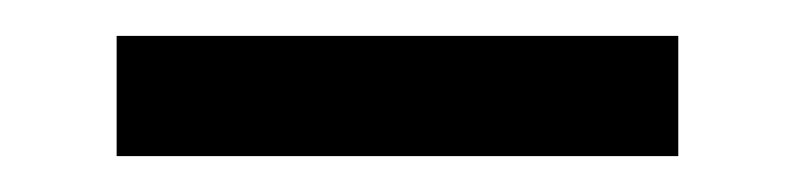

<svg xmlns="http://www.w3.org/2000/svg" viewBox="-20 -693 441 107"><path d="M358 -673H45V-606H358Z"/></svg>

Font: Geom
Style: Regular
Weight: 400
Version: Version 1.102